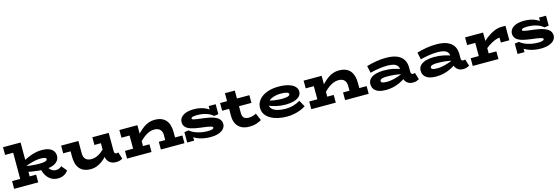

<svg xmlns="http://www.w3.org/2000/svg" viewBox="37 -1862 8919 3059"><g transform="rotate(-15 4496.5 -332.5)"><path d="M586 -174Q522 -174 465 -179.5Q408 -185 355.5 -194.5Q303 -204 253 -215V-308Q310 -298 362 -291.5Q414 -285 458.5 -283Q503 -281 534 -282Q569 -283 594 -287.5Q619 -292 633 -301Q647 -310 647 -323Q647 -342 623 -349.5Q599 -357 553 -357Q517 -357 469 -348.5Q421 -340 366 -322.5Q311 -305 253 -279L255 -366Q307 -398 364 -424.5Q421 -451 482.5 -467Q544 -483 609 -483Q671 -483 718.5 -466.5Q766 -450 793 -415.5Q820 -381 820 -329Q819 -291 800 -261.5Q781 -232 748.5 -212.5Q716 -193 674 -183.5Q632 -174 586 -174ZM24 0V-127H421V0ZM158 -44V-686H314V-44ZM24 -559V-686H302V-559ZM744 21Q684 21 636.5 -6Q589 -33 557 -83.5Q525 -134 511 -203H624Q635 -178 653 -158Q671 -138 694.5 -127Q718 -116 745 -116Q776 -115 801 -126Q826 -137 840 -155L914 -66Q891 -27 846 -3Q801 21 744 21Z M1291 14Q1223 14 1176 -6.5Q1129 -27 1100.5 -63.5Q1072 -100 1059.5 -150Q1047 -200 1047 -258V-471H1210V-272Q1210 -247 1215 -223.5Q1220 -200 1234 -180.5Q1248 -161 1274 -149.5Q1300 -138 1341 -138Q1383 -138 1423 -154.5Q1463 -171 1500 -199.5Q1537 -228 1570 -263Q1603 -298 1630 -335V-209Q1593 -163 1554.5 -122.5Q1516 -82 1474 -51.5Q1432 -21 1386.5 -3.5Q1341 14 1291 14ZM925 -344V-471H1185V-344ZM1703 10Q1659 10 1623.5 -8Q1588 -26 1567.5 -61Q1547 -96 1547 -147V-471H1710V-171Q1710 -144 1721 -134Q1732 -124 1746 -124Q1756 -124 1764 -126.5Q1772 -129 1777 -131L1812 -18Q1796 -8 1769 1Q1742 10 1703 10ZM1440 -344V-471H1691V-344Z M2550 0V-211Q2550 -235 2543 -257.5Q2536 -280 2521.5 -297.5Q2507 -315 2482 -325Q2457 -335 2421 -335Q2380 -335 2339.5 -319Q2299 -303 2261 -275.5Q2223 -248 2189 -213Q2155 -178 2127 -141V-268Q2165 -314 2204 -353Q2243 -392 2284 -421.5Q2325 -451 2370.5 -467Q2416 -483 2468 -483Q2535 -483 2582 -463Q2629 -443 2657.5 -406.5Q2686 -370 2699 -320.5Q2712 -271 2712 -212V0ZM1886 0V-127H2290V0ZM2020 0V-471H2183V0ZM1886 -344V-471H2143V-344ZM2444 0V-127H2833V0Z M3260 14Q3213 14 3167.5 7Q3122 0 3080.5 -13.5Q3039 -27 3003.5 -48.5Q2968 -70 2940 -100L2993 -117V1H2878V-170L2949 -180Q2979 -152 3026.5 -131.5Q3074 -111 3129 -100Q3184 -89 3235 -89Q3279 -89 3302 -94Q3325 -99 3333.5 -106.5Q3342 -114 3342 -122Q3342 -128 3334 -134.5Q3326 -141 3304.5 -147Q3283 -153 3243.5 -159.5Q3204 -166 3140 -173Q3046 -184 2987.5 -204Q2929 -224 2902 -256Q2875 -288 2875 -334Q2875 -376 2902 -410Q2929 -444 2982.5 -464Q3036 -484 3116 -484Q3170 -484 3219 -474Q3268 -464 3316 -440.5Q3364 -417 3411 -375L3359 -349V-471H3474V-307L3404 -297Q3370 -327 3327 -345.5Q3284 -364 3237.5 -372Q3191 -380 3146 -380Q3106 -380 3084 -376Q3062 -372 3053 -365Q3044 -358 3044 -349Q3044 -342 3052 -336.5Q3060 -331 3081 -326.5Q3102 -322 3141 -316.5Q3180 -311 3241 -304Q3335 -292 3394.5 -270Q3454 -248 3482 -215Q3510 -182 3510 -136Q3510 -94 3481.5 -60Q3453 -26 3397.5 -6Q3342 14 3260 14Z M3903 14Q3825 14 3771 -15.5Q3717 -45 3689.5 -99Q3662 -153 3662 -226V-602H3825V-227Q3825 -197 3835 -175Q3845 -153 3867 -140Q3889 -127 3923 -127Q3963 -127 3995 -136.5Q4027 -146 4054 -160L4104 -41Q4070 -19 4019 -2.5Q3968 14 3903 14ZM3547 -344V-471H4030V-344Z M4522 14Q4448 14 4379.5 -1Q4311 -16 4257 -46.5Q4203 -77 4172 -122.5Q4141 -168 4141 -230Q4141 -287 4168.5 -333.5Q4196 -380 4245.5 -413.5Q4295 -447 4362.5 -465Q4430 -483 4512 -483Q4605 -483 4672.5 -463.5Q4740 -444 4776.5 -408Q4813 -372 4813 -323Q4813 -272 4777 -239.5Q4741 -207 4681 -191.5Q4621 -176 4550 -176Q4470 -176 4397 -193.5Q4324 -211 4258 -239V-327Q4332 -297 4399.5 -288.5Q4467 -280 4524 -280Q4563 -281 4591 -285.5Q4619 -290 4634.5 -300Q4650 -310 4650 -324Q4650 -344 4616 -355Q4582 -366 4517 -366Q4473 -366 4432.5 -357.5Q4392 -349 4359 -332.5Q4326 -316 4306.5 -292Q4287 -268 4287 -236Q4287 -198 4318 -170Q4349 -142 4403 -127.5Q4457 -113 4525 -112Q4602 -112 4664.5 -130Q4727 -148 4776 -178L4835 -73Q4798 -48 4748.5 -28.5Q4699 -9 4641.5 2.5Q4584 14 4522 14Z M5589 0V-211Q5589 -235 5582 -257.5Q5575 -280 5560.5 -297.5Q5546 -315 5521 -325Q5496 -335 5460 -335Q5419 -335 5378.5 -319Q5338 -303 5300 -275.5Q5262 -248 5228 -213Q5194 -178 5166 -141V-268Q5204 -314 5243 -353Q5282 -392 5323 -421.5Q5364 -451 5409.5 -467Q5455 -483 5507 -483Q5574 -483 5621 -463Q5668 -443 5696.5 -406.5Q5725 -370 5738 -320.5Q5751 -271 5751 -212V0ZM4925 0V-127H5329V0ZM5059 0V-471H5222V0ZM4925 -344V-471H5182V-344ZM5483 0V-127H5872V0Z M6598 10Q6559 10 6527 -8Q6495 -26 6476 -59.5Q6457 -93 6457 -138V-238Q6457 -282 6435.5 -308Q6414 -334 6373 -345.5Q6332 -357 6274 -357Q6205 -357 6133 -346Q6061 -335 5988 -316L5963 -433Q6043 -456 6122.5 -469.5Q6202 -483 6285 -483Q6394 -483 6464.5 -453.5Q6535 -424 6568.5 -369.5Q6602 -315 6602 -239V-166Q6602 -143 6613 -133.5Q6624 -124 6637 -124Q6647 -124 6655.5 -126.5Q6664 -129 6670 -131L6704 -18Q6687 -8 6661.5 1Q6636 10 6598 10ZM6153 13Q6087 13 6038.5 -4Q5990 -21 5963.5 -56Q5937 -91 5937 -142Q5938 -196 5973 -230Q6008 -264 6066.5 -280.5Q6125 -297 6195 -297Q6287 -297 6358 -281Q6429 -265 6489 -241V-159Q6416 -178 6351.5 -184.5Q6287 -191 6223 -191Q6186 -191 6160 -186Q6134 -181 6120.5 -171.5Q6107 -162 6107 -147Q6107 -133 6118.5 -124.5Q6130 -116 6153 -112.5Q6176 -109 6207 -109Q6243 -109 6289.5 -117.5Q6336 -126 6387.5 -143Q6439 -160 6489 -185L6486 -97Q6442 -64 6388.5 -39Q6335 -14 6276 -0.5Q6217 13 6153 13Z M7427 10Q7388 10 7356 -8Q7324 -26 7305 -59.5Q7286 -93 7286 -138V-238Q7286 -282 7264.5 -308Q7243 -334 7202 -345.5Q7161 -357 7103 -357Q7034 -357 6962 -346Q6890 -335 6817 -316L6792 -433Q6872 -456 6951.5 -469.5Q7031 -483 7114 -483Q7223 -483 7293.5 -453.5Q7364 -424 7397.5 -369.5Q7431 -315 7431 -239V-166Q7431 -143 7442 -133.5Q7453 -124 7466 -124Q7476 -124 7484.5 -126.5Q7493 -129 7499 -131L7533 -18Q7516 -8 7490.5 1Q7465 10 7427 10ZM6982 13Q6916 13 6867.5 -4Q6819 -21 6792.5 -56Q6766 -91 6766 -142Q6767 -196 6802 -230Q6837 -264 6895.5 -280.5Q6954 -297 7024 -297Q7116 -297 7187 -281Q7258 -265 7318 -241V-159Q7245 -178 7180.5 -184.5Q7116 -191 7052 -191Q7015 -191 6989 -186Q6963 -181 6949.5 -171.5Q6936 -162 6936 -147Q6936 -133 6947.5 -124.5Q6959 -116 6982 -112.5Q7005 -109 7036 -109Q7072 -109 7118.5 -117.5Q7165 -126 7216.5 -143Q7268 -160 7318 -185L7315 -97Q7271 -64 7217.5 -39Q7164 -14 7105 -0.5Q7046 13 6982 13Z M7817 -152V-263Q7872 -327 7936 -376.5Q8000 -426 8065.5 -454.5Q8131 -483 8192 -483H8257V-244H8117V-326Q8085 -325 8036 -305.5Q7987 -286 7930.5 -248.5Q7874 -211 7817 -152ZM7588 0V-127H8012V0ZM7722 -44V-471H7885V-44ZM7588 -344V-471H7874V-344Z M8709 14Q8662 14 8616.5 7Q8571 0 8529.5 -13.5Q8488 -27 8452.5 -48.5Q8417 -70 8389 -100L8442 -117V1H8327V-170L8398 -180Q8428 -152 8475.5 -131.5Q8523 -111 8578 -100Q8633 -89 8684 -89Q8728 -89 8751 -94Q8774 -99 8782.5 -106.5Q8791 -114 8791 -122Q8791 -128 8783 -134.5Q8775 -141 8753.5 -147Q8732 -153 8692.5 -159.5Q8653 -166 8589 -173Q8495 -184 8436.5 -204Q8378 -224 8351 -256Q8324 -288 8324 -334Q8324 -376 8351 -410Q8378 -444 8431.5 -464Q8485 -484 8565 -484Q8619 -484 8668 -474Q8717 -464 8765 -440.5Q8813 -417 8860 -375L8808 -349V-471H8923V-307L8853 -297Q8819 -327 8776 -345.5Q8733 -364 8686.5 -372Q8640 -380 8595 -380Q8555 -380 8533 -376Q8511 -372 8502 -365Q8493 -358 8493 -349Q8493 -342 8501 -336.5Q8509 -331 8530 -326.5Q8551 -322 8590 -316.5Q8629 -311 8690 -304Q8784 -292 8843.5 -270Q8903 -248 8931 -215Q8959 -182 8959 -136Q8959 -94 8930.5 -60Q8902 -26 8846.5 -6Q8791 14 8709 14Z"/></g></svg>

Font: BioRhyme SemiExpanded ExtraBold
Style: Regular
Weight: 800
Width: 6
Designer: Aoife Mooney
Foundry: Aoife Mooney Type
Version: Version 1.600;gftools[0.9.33]